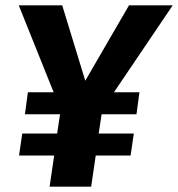

<svg xmlns="http://www.w3.org/2000/svg" viewBox="-20 -696 664 716"><path d="M624 -676H461L298 -395L212 -676H50L180 -352H84L73 -270H204L193 -198H63L51 -116H182L165 0H320L337 -116H467L479 -198H348L359 -270H489L500 -352H405Z"/></svg>

Font: Fira Sans
Style: Bold Italic
Weight: 700
Italic angle: -8°
Designer: bBox Type GmbH & Carrois Corporate GbR & Edenspiekermann AG
Foundry: bBox Type GmbH & Carrois Corporate GbR & Edenspiekermann AG
Version: Version 4.301;PS 004.301;hotconv 1.0.88;makeotf.lib2.5.64775